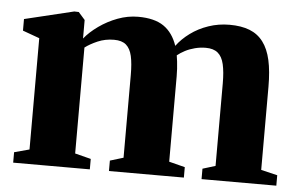

<svg xmlns="http://www.w3.org/2000/svg" viewBox="-43 -599 1027 660"><g transform="rotate(5 470.0 -268.5)"><path d="M24 0V-36L76 -50V-434L18 -455V-495L188 -536L203.5 -535.5L226 -510V-446Q244.5 -469 274 -490Q303.5 -511 338.2 -524Q373 -537 408.5 -537Q465 -537 497 -515Q529 -493 544 -448.5Q562 -473 589.5 -493.2Q617 -513.5 651.5 -525.2Q686 -537 724 -537Q764.5 -537 793.2 -525.8Q822 -514.5 840.2 -490.2Q858.5 -466 867 -428Q875.5 -390 875.5 -336V-49.5L932 -36V0H674V-36L718 -49.5V-334Q718 -374 712 -400Q706 -426 691 -438.5Q676 -451 649.5 -451Q630 -451 611.8 -446.2Q593.5 -441.5 578.2 -433.5Q563 -425.5 552 -416.5Q553.5 -407.5 555 -395.5Q556.5 -383.5 557.2 -370.5Q558 -357.5 558 -344.5V-50L613 -36V0H354.5V-36L400.5 -50V-335Q400.5 -375 394.8 -400.5Q389 -426 374.5 -438.5Q360 -451 333 -451Q302.5 -451 276.5 -439.8Q250.5 -428.5 233.5 -415.5V-50L288.5 -36V0Z"/></g></svg>

Font: Merriweather 96pt ExtraBold
Style: Regular
Weight: 800
Version: Version 2.100